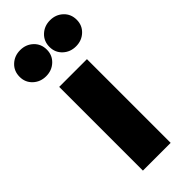

<svg xmlns="http://www.w3.org/2000/svg" viewBox="-278 -784 827 827"><g transform="rotate(-45 135.0 -370.5)"><path d="M220 0H51V-510H220ZM226 -582Q191 -582 167 -604.5Q143 -627 143 -661Q143 -696 167 -718.5Q191 -741 226 -741Q261 -741 285 -718.5Q309 -696 309 -661Q309 -627 285 -604.5Q261 -582 226 -582ZM44 -582Q9 -582 -15 -604.5Q-39 -627 -39 -661Q-39 -696 -15 -718.5Q9 -741 44 -741Q79 -741 103 -718.5Q127 -696 127 -661Q127 -627 103 -604.5Q79 -582 44 -582Z"/></g></svg>

Font: Wix Madefor Display ExtraBold
Style: Regular
Weight: 800
Designer: Dalton Maag Ltd
Foundry: Dalton Maag Ltd
Version: Version 3.100